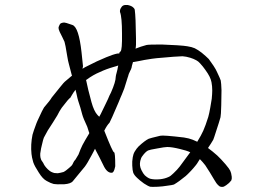

<svg xmlns="http://www.w3.org/2000/svg" viewBox="-20 -751 1040 768"><path d="M463 -361ZM310 -171Q319 -188 336 -216L337 -218V-220L336 -222Q329 -243 329 -244Q313 -278 309 -293Q302 -321 293 -347Q291 -352 285 -380L282 -392L274 -381Q272 -377 269 -373L263 -363V-362Q256 -356 250 -349Q241 -337 227 -320Q219 -309 209 -289Q208 -287 191 -260Q173 -232 171 -229Q158 -206 155.5 -200.5Q153 -195 148 -173Q143 -153 143 -149Q140 -135 141 -128Q141 -121 145 -111Q149 -106 153 -99Q155 -94 159 -88Q163 -82 171 -74Q180 -66 184 -64Q190 -61 197 -59Q203 -58 211 -58Q213 -58 222 -60Q231 -62 234 -63Q240 -66 245 -70Q248 -72 256 -79Q264 -87 266 -88Q271 -94 273 -100Q276 -107 282 -113Q292 -129 294 -133Q302 -155 310 -171ZM865 -330Q864 -290 862 -282Q861 -276 837 -203Q835 -196 833 -192Q825 -178 812 -159Q830 -146 849 -129Q863 -116 882 -94Q898 -75 901 -68Q905 -60 907 -44Q908 -35 905 -29Q904 -27 896 -19Q883 -8 878 -6Q872 -2 863 -4Q857 -5 851 -12Q847 -15 837 -32Q830 -44 819 -62Q805 -84 801 -90Q790 -104 781 -113Q780 -114 779 -114Q765 -91 764 -91Q745 -67 723 -47Q695 -24 676 -13Q672 -11 648 -8Q630 -5 611 -4Q586 -3 581 -4Q573 -6 556 -17Q538 -30 529 -39Q517 -50 513 -60Q510 -68 509 -89Q508 -105 511 -122Q513 -135 519 -145Q526 -157 535 -166Q560 -189 575 -196Q579 -198 621 -208Q632 -211 716 -201Q736 -198 751 -192Q760 -188 769 -184Q785 -210 793 -228Q802 -248 813 -283Q817 -297 821 -320Q825 -341 827 -356Q829 -377 829 -389Q829 -406 826 -422Q824 -433 818 -445Q812 -457 801 -472Q792 -485 780 -498Q773 -506 765 -510Q754 -516 741 -520Q725 -525 710 -526Q707 -526 674 -524Q663 -523 639 -521Q600 -518 588 -516Q554 -511 537 -507Q528 -505 515 -503H512L508 -489L507 -485V-483Q504 -472 502 -470Q493 -452 493 -448Q493 -445 492 -445L477 -397L467 -372L463 -363L454 -341Q422 -266 418 -260Q408 -250 398 -230L397 -228L398 -226Q431 -142 436 -142Q441 -142 441 -86L438 -74Q434 -61 428 -60Q408 -58 393 -91Q377 -124 365 -146L360 -156L355 -146L347 -131Q329 -97 319 -84Q306 -69 295 -55L272 -27Q264 -16 237 -14Q205 -13 195 -15Q183 -18 167 -27Q151 -35 135 -61Q118 -87 113 -102Q107 -123 106 -135Q104 -154 105 -173Q106 -192 110 -212Q116 -232 120 -242Q127 -262 130 -268Q152 -316 156 -321Q181 -350 187 -361Q189 -364 220 -402Q237 -423 239 -424Q254 -436 265 -446L268 -448L267 -451Q256 -493 256 -493Q252 -507 249 -526Q241 -576 238 -584Q236 -589 229 -603Q220 -620 219 -623Q214 -634 214 -640Q215 -646 219 -653Q221 -658 230 -660Q237 -662 246 -659Q257 -655 270 -651Q295 -642 306 -543L308 -524L312 -486L310 -476L320 -482Q328 -486 340 -492Q362 -504 405 -522Q431 -533 450 -537H454L458 -538V-542L462 -545Q469 -551 468 -616Q468 -683 460 -703Q459 -711 463 -718Q467 -726 473 -729Q479 -732 491 -731Q501 -729 508 -725Q518 -718 519 -712Q523 -684 524 -597Q525 -567 522 -556H521Q543 -565 566 -571Q574 -573 626 -573Q657 -572 688 -570Q718 -568 729 -566Q748 -563 759 -558Q773 -551 787 -540Q804 -526 815 -515Q822 -506 834 -488Q844 -473 849 -461Q860 -438 863 -429Q865 -419 866 -390Q866 -365 865 -330ZM383 -295Q389 -308 401 -332Q406 -342 412 -355Q417 -368 424 -381Q443 -424 443 -444Q444 -452 446 -458Q448 -467 450 -474L451 -480L453 -489L444 -486L437 -484Q405 -475 380 -463Q353 -452 326 -432L324 -431L325 -428Q333 -392 333 -392L346 -342Q356 -306 370 -291L377 -284ZM741 -142Q726 -149 700 -155Q668 -163 649 -163Q639 -163 608 -157Q578 -152 572 -149Q561 -143 549 -126Q544 -120 541 -107Q539 -97 540 -89Q541 -80 546 -70Q553 -56 559 -50Q571 -39 581 -36Q596 -32 620 -34Q639 -36 654 -43Q662 -46 674 -58Q689 -72 699 -85Q724 -118 741 -142Z"/></svg>

Font: ToneOZ-Pinyin-Tsuipita-TC
Style: Regular
Weight: 400
Designer: ÂÆ£ÂøóÂáåJeffrey Xuan(jeffreyx@gmail.com, ToneOZ.com) ÈòøÂù§(cjkFonts)
Foundry: ToneOZ
Version: Version 0.24071